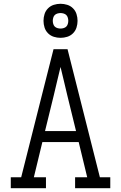

<svg xmlns="http://www.w3.org/2000/svg" viewBox="-20 -995 640 1015"><path d="M37 0V-58H92L201 -490L263 -735H337L508 -58H563V0H377V-58H441L396 -244H204L159 -58H223V0ZM382 -302 336 -490Q327 -528 318 -566Q309 -604 300 -641Q291 -604 282 -566Q273 -528 264 -490L218 -302ZM300 -795Q282 -795 264.5 -800.5Q247 -806 234 -819Q221 -832 215.5 -849.5Q210 -867 210 -885Q210 -903 215.5 -920.5Q221 -938 234 -951Q247 -964 264.5 -969.5Q282 -975 300 -975Q318 -975 335.5 -969.5Q353 -964 366 -951Q379 -938 384.5 -920.5Q390 -903 390 -885Q390 -867 384.5 -849.5Q379 -832 366 -819Q353 -806 335.5 -800.5Q318 -795 300 -795ZM300 -844Q308 -844 316.5 -846.5Q325 -849 330.5 -854.5Q336 -860 338.5 -868.5Q341 -877 341 -885Q341 -893 338.5 -901.5Q336 -910 330.5 -915.5Q325 -921 316.5 -923.5Q308 -926 300 -926Q292 -926 283.5 -923.5Q275 -921 269.5 -915.5Q264 -910 261.5 -901.5Q259 -893 259 -885Q259 -877 261.5 -868.5Q264 -860 269.5 -854.5Q275 -849 283.5 -846.5Q292 -844 300 -844Z"/></svg>

Font: Iosevka Slab Light Extended
Style: Regular
Weight: 300
Width: 7
Monospace: yes
Designer: Belleve Invis
Foundry: Belleve Invis
Version: Version 11.1.0; ttfautohint (v1.8.3)